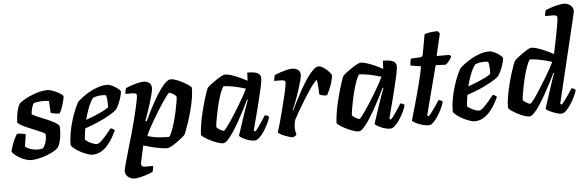

<svg xmlns="http://www.w3.org/2000/svg" viewBox="-61 -1002 4304 1405"><g transform="rotate(-5 2090.5 -300.0)"><path d="M134 0Q115 0 92 -8Q69 -16 48.2 -28.2Q27.5 -40.5 13 -53.2Q-1.5 -66 -4.5 -75Q1.5 -101.5 11.5 -128Q21.5 -154.5 31.8 -174.5Q42 -194.5 48 -201.5Q56 -201.5 69.2 -200Q82.5 -198.5 94.8 -196Q107 -193.5 110.5 -190.5Q107.5 -176 104.5 -152.5Q101.5 -129 97 -103Q112.5 -89 138 -80.8Q163.5 -72.5 189 -72.5Q197 -72.5 207.5 -73.8Q218 -75 225.5 -77.5Q233 -84 239.2 -96.8Q245.5 -109.5 249.8 -125Q254 -140.5 255.5 -155.5Q257 -170.5 254.5 -181Q252 -186.5 232.5 -195.5Q213 -204.5 185.5 -215.8Q158 -227 130.2 -238.8Q102.5 -250.5 81.5 -262.2Q60.5 -274 55.5 -283.5Q55.5 -296 58.5 -321.5Q61.5 -347 68.5 -374.8Q75.5 -402.5 87 -420Q95.5 -428 116.2 -441.2Q137 -454.5 166.5 -467.8Q196 -481 230.5 -490.5Q265 -500 299.5 -500Q309.5 -500 327.8 -494Q346 -488 365 -478.5Q384 -469 397.2 -459.5Q410.5 -450 410.5 -444Q410.5 -435.5 404.2 -410.5Q398 -385.5 389 -360Q380 -334.5 370 -321.5Q360.5 -321.5 346.5 -323Q332.5 -324.5 320.5 -327.5Q308.5 -330.5 305.5 -332.5Q305 -347 304.2 -360.2Q303.5 -373.5 303 -387.8Q302.5 -402 301 -419Q292 -421.5 281 -422.2Q270 -423 261.5 -423Q240.5 -423 219 -420Q197.5 -417 188 -413Q179.5 -399 174 -379.5Q168.5 -360 166 -334Q177.5 -325 206.2 -313.2Q235 -301.5 268.2 -287.8Q301.5 -274 328.5 -259Q355.5 -244 363 -229Q365.5 -203.5 362.5 -173.2Q359.5 -143 352.8 -116.2Q346 -89.5 335.5 -74Q321 -59 296.2 -45.5Q271.5 -32 242.5 -22Q213.5 -12 185 -6Q156.5 0 134 0Z M582.5 0Q571.5 0 550.2 -7Q529 -14 504.8 -26Q480.5 -38 460 -53Q439.5 -68 430.5 -84Q430.5 -128.5 439 -176Q447.5 -223.5 461 -266.8Q474.5 -310 488.8 -343.5Q503 -377 513.5 -394Q523.5 -405 546 -422.5Q568.5 -440 599.2 -458Q630 -476 665.2 -488Q700.5 -500 736 -500Q752 -500 774.2 -489Q796.5 -478 813.8 -464Q831 -450 832 -441Q829 -420 821.5 -395.8Q814 -371.5 804 -350.2Q794 -329 785 -315.5Q767 -297 727.8 -274.8Q688.5 -252.5 640.8 -232Q593 -211.5 548.5 -197Q542.5 -164 540.8 -147.8Q539 -131.5 538 -116Q544.5 -107 560.5 -97.5Q576.5 -88 594.5 -81.5Q612.5 -75 623.5 -75Q631.5 -75 643 -83.2Q654.5 -91.5 669 -106.2Q683.5 -121 699.5 -139.8Q715.5 -158.5 732 -180Q741 -180 750.5 -174Q760 -168 762 -163Q750.5 -138 734 -109.5Q717.5 -81 695.5 -56Q673.5 -31 645.5 -15.5Q617.5 0 582.5 0ZM560 -258Q594 -270 625 -282.8Q656 -295.5 682.5 -308.5Q709 -321.5 727 -334.5Q728 -342.5 728.2 -350Q728.5 -357.5 728.5 -365Q728.5 -381 726.5 -396.8Q724.5 -412.5 720.5 -425Q713 -426.5 705.8 -427Q698.5 -427.5 690.5 -427.5Q674 -427.5 657 -424.2Q640 -421 624.5 -415Q601.5 -383 586 -341.2Q570.5 -299.5 560 -258Z M875.5 200Q848.5 200 828.5 183.2Q808.5 166.5 808.5 140.5Q808.5 128.5 819.8 87.8Q831 47 848.2 -12Q865.5 -71 884 -136Q894.5 -172.5 905.2 -214.8Q916 -257 925.2 -296.2Q934.5 -335.5 940 -364Q945.5 -392.5 945.5 -402Q945.5 -414 937.8 -418Q930 -422 916 -422H863.5Q863 -434.5 866.2 -447.8Q869.5 -461 870.5 -464Q885.5 -471 910.5 -479.5Q935.5 -488 960.5 -494Q985.5 -500 999 -500Q1026.5 -500 1043.2 -487Q1060 -474 1060 -448.5Q1060 -433 1051.8 -401.2Q1043.5 -369.5 1032 -332.5Q1020.5 -295.5 1009.2 -262.8Q998 -230 991.5 -213L1000 -208Q1020 -252 1046 -302Q1072 -352 1100 -397.5Q1128 -443 1154.8 -471.5Q1181.5 -500 1202.5 -500Q1219 -500 1243.2 -491Q1267.5 -482 1291.5 -469Q1315.5 -456 1332.5 -443.5Q1349.5 -431 1351 -425Q1351.5 -388.5 1344 -344.8Q1336.5 -301 1324.8 -257Q1313 -213 1300.8 -176Q1288.5 -139 1279 -114.8Q1269.5 -90.5 1266.5 -86.5Q1260.5 -79 1243.2 -65Q1226 -51 1204.5 -36Q1183 -21 1163.8 -10.5Q1144.5 0 1135 0Q1104 0 1055 -10.2Q1006 -20.5 960 -35.5L933.5 86Q929.5 105 936.8 112.8Q944 120.5 960 120.5H1018.5Q1018.5 131.5 1016 143.5Q1013.5 155.5 1011.5 162.5Q998.5 169.5 973 178.5Q947.5 187.5 920.8 193.8Q894 200 875.5 200ZM1154.5 -81Q1165 -92 1176.2 -121Q1187.5 -150 1198 -187.5Q1208.5 -225 1216.8 -262.8Q1225 -300.5 1229.8 -329.5Q1234.5 -358.5 1234.5 -370Q1229 -378.5 1218.8 -385.8Q1208.5 -393 1198.5 -397.5Q1188.5 -402 1182 -402Q1178 -402 1163.5 -383.2Q1149 -364.5 1128.5 -334Q1108 -303.5 1086.2 -267.8Q1064.5 -232 1044.8 -198Q1025 -164 1011.8 -138Q998.5 -112 996.5 -101Q1043.5 -87 1082.8 -84Q1122 -81 1154.5 -81Z M1544 0Q1527.5 0 1502 -9Q1476.5 -18 1450.5 -31Q1424.5 -44 1406.8 -56.5Q1389 -69 1387 -75Q1388.5 -112 1396 -155.8Q1403.5 -199.5 1414.2 -243.5Q1425 -287.5 1436 -324.5Q1447 -361.5 1455.8 -386Q1464.5 -410.5 1467.5 -414.5Q1472.5 -421.5 1490.2 -435.2Q1508 -449 1530 -464Q1552 -479 1571.5 -489.5Q1591 -500 1600.5 -500Q1619.5 -500 1646 -491.5Q1672.5 -483 1702.8 -469.5Q1733 -456 1762 -440L1764.5 -500Q1820.5 -500 1841.8 -487.5Q1863 -475 1863 -448.5Q1863 -430 1852 -379.5Q1841 -329 1821.5 -251.8Q1802 -174.5 1775 -73L1786 -66Q1797 -76.5 1811 -96Q1825 -115.5 1839.5 -137.8Q1854 -160 1864.5 -177Q1873.5 -177 1883.2 -172.5Q1893 -168 1895 -163Q1890 -142 1876.8 -114.5Q1863.5 -87 1846.2 -60.5Q1829 -34 1810.5 -17Q1792 0 1776 0Q1754 0 1728.8 -8.2Q1703.5 -16.5 1685.2 -27.2Q1667 -38 1664 -45L1715.5 -201Q1722 -220 1727.5 -235.8Q1733 -251.5 1739 -267Q1745 -282.5 1751.5 -301L1746.5 -304Q1730 -270 1709 -229Q1688 -188 1665 -147.5Q1642 -107 1619.8 -73.5Q1597.5 -40 1578 -20Q1558.5 0 1544 0ZM1556.5 -90.5Q1561 -90.5 1574.2 -107Q1587.5 -123.5 1606 -150.5Q1624.5 -177.5 1645 -210.2Q1665.5 -243 1685.2 -276Q1705 -309 1720.8 -337.5Q1736.5 -366 1744.5 -384Q1693.5 -399.5 1654.8 -407Q1616 -414.5 1583 -416Q1572.5 -404 1561.2 -374.8Q1550 -345.5 1539.8 -307.5Q1529.5 -269.5 1521.5 -231.2Q1513.5 -193 1508.8 -163.2Q1504 -133.5 1504 -121.5Q1514 -110 1531 -100.2Q1548 -90.5 1556.5 -90.5Z M2056.5 0Q2046 0 2029 -5Q2012 -10 1994.5 -17.2Q1977 -24.5 1964.2 -32.2Q1951.5 -40 1949.5 -45Q1958 -71 1969.8 -113.5Q1981.5 -156 1994.5 -206.2Q2007.5 -256.5 2018.5 -303.5Q2024 -326 2028.2 -346.2Q2032.5 -366.5 2035 -381.5Q2037.5 -396.5 2037.5 -402Q2037.5 -413.5 2029.8 -417.8Q2022 -422 2007 -422H1956Q1956 -432.5 1958.8 -444.8Q1961.5 -457 1963.5 -464Q1978 -471 2003.2 -479.5Q2028.5 -488 2053.5 -494Q2078.5 -500 2092 -500Q2120 -500 2136.8 -486.8Q2153.5 -473.5 2153.5 -448.5Q2153.5 -437.5 2146.8 -411.8Q2140 -386 2130 -353.8Q2120 -321.5 2108.5 -289.5Q2097 -257.5 2087 -232.8Q2077 -208 2072 -199L2076 -195.5Q2092.5 -230 2113.2 -270.8Q2134 -311.5 2157.2 -352Q2180.5 -392.5 2203.8 -426Q2227 -459.5 2249 -479.8Q2271 -500 2288.5 -500Q2301.5 -500 2316.5 -491Q2331.5 -482 2345.8 -469.5Q2360 -457 2369.8 -444.5Q2379.5 -432 2381 -426Q2375 -383 2360.5 -346.2Q2346 -309.5 2332 -283.5Q2310 -283.5 2296 -287Q2282 -290.5 2276 -294.5Q2275.5 -313 2274 -334.2Q2272.5 -355.5 2270.8 -374.5Q2269 -393.5 2266.5 -402Q2260.5 -401.5 2244.5 -381.8Q2228.5 -362 2207 -330.2Q2185.5 -298.5 2162.5 -261.2Q2139.5 -224 2118.8 -188.2Q2098 -152.5 2084 -125Q2080 -111.5 2077.8 -97.2Q2075.5 -83 2075.5 -68.5Q2075.5 -55 2077.8 -41.5Q2080 -28 2083.5 -15Q2079.5 -11 2072 -6.5Q2064.5 -2 2056.5 0Z M2540 0Q2523.5 0 2498 -9Q2472.5 -18 2446.5 -31Q2420.5 -44 2402.8 -56.5Q2385 -69 2383 -75Q2384.5 -112 2392 -155.8Q2399.5 -199.5 2410.2 -243.5Q2421 -287.5 2432 -324.5Q2443 -361.5 2451.8 -386Q2460.5 -410.5 2463.5 -414.5Q2468.5 -421.5 2486.2 -435.2Q2504 -449 2526 -464Q2548 -479 2567.5 -489.5Q2587 -500 2596.5 -500Q2615.5 -500 2642 -491.5Q2668.5 -483 2698.8 -469.5Q2729 -456 2758 -440L2760.5 -500Q2816.5 -500 2837.8 -487.5Q2859 -475 2859 -448.5Q2859 -430 2848 -379.5Q2837 -329 2817.5 -251.8Q2798 -174.5 2771 -73L2782 -66Q2793 -76.5 2807 -96Q2821 -115.5 2835.5 -137.8Q2850 -160 2860.5 -177Q2869.5 -177 2879.2 -172.5Q2889 -168 2891 -163Q2886 -142 2872.8 -114.5Q2859.5 -87 2842.2 -60.5Q2825 -34 2806.5 -17Q2788 0 2772 0Q2750 0 2724.8 -8.2Q2699.5 -16.5 2681.2 -27.2Q2663 -38 2660 -45L2711.5 -201Q2718 -220 2723.5 -235.8Q2729 -251.5 2735 -267Q2741 -282.5 2747.5 -301L2742.5 -304Q2726 -270 2705 -229Q2684 -188 2661 -147.5Q2638 -107 2615.8 -73.5Q2593.5 -40 2574 -20Q2554.5 0 2540 0ZM2552.5 -90.5Q2557 -90.5 2570.2 -107Q2583.5 -123.5 2602 -150.5Q2620.5 -177.5 2641 -210.2Q2661.5 -243 2681.2 -276Q2701 -309 2716.8 -337.5Q2732.5 -366 2740.5 -384Q2689.5 -399.5 2650.8 -407Q2612 -414.5 2579 -416Q2568.5 -404 2557.2 -374.8Q2546 -345.5 2535.8 -307.5Q2525.5 -269.5 2517.5 -231.2Q2509.5 -193 2504.8 -163.2Q2500 -133.5 2500 -121.5Q2510 -110 2527 -100.2Q2544 -90.5 2552.5 -90.5Z M3055 0Q3032 0 3004.8 -8.2Q2977.5 -16.5 2957.5 -27.2Q2937.5 -38 2934.5 -45Q2947 -88.5 2959.5 -132.5Q2972 -176.5 2983.8 -219.2Q2995.5 -262 3005.5 -301.2Q3015.5 -340.5 3023.2 -374.2Q3031 -408 3035.5 -435L2959 -447Q2959 -463.5 2961.5 -477.8Q2964 -492 2966.5 -497.5L3033.5 -501Q3044.5 -502 3049.2 -506.8Q3054 -511.5 3056 -524L3081.5 -666Q3095.5 -672.5 3123.5 -676.8Q3151.5 -681 3179 -680.5L3193.5 -663L3155.5 -500H3251.5L3261.5 -487Q3254 -471 3240.5 -454.2Q3227 -437.5 3215.5 -431L3142.5 -433.5L3049 -73L3060 -66Q3070 -76 3085.2 -96Q3100.5 -116 3115.5 -138.5Q3130.5 -161 3140.5 -177Q3150.5 -177 3159.8 -172.2Q3169 -167.5 3171 -163Q3165.5 -142 3152.8 -114.5Q3140 -87 3123 -60.5Q3106 -34 3088.2 -17Q3070.5 0 3055 0Z M3389.5 0Q3378.5 0 3357.2 -7Q3336 -14 3311.8 -26Q3287.5 -38 3267 -53Q3246.5 -68 3237.5 -84Q3237.5 -128.5 3246 -176Q3254.5 -223.5 3268 -266.8Q3281.5 -310 3295.8 -343.5Q3310 -377 3320.5 -394Q3330.5 -405 3353 -422.5Q3375.5 -440 3406.2 -458Q3437 -476 3472.2 -488Q3507.5 -500 3543 -500Q3559 -500 3581.2 -489Q3603.5 -478 3620.8 -464Q3638 -450 3639 -441Q3636 -420 3628.5 -395.8Q3621 -371.5 3611 -350.2Q3601 -329 3592 -315.5Q3574 -297 3534.8 -274.8Q3495.5 -252.5 3447.8 -232Q3400 -211.5 3355.5 -197Q3349.5 -164 3347.8 -147.8Q3346 -131.5 3345 -116Q3351.5 -107 3367.5 -97.5Q3383.5 -88 3401.5 -81.5Q3419.5 -75 3430.5 -75Q3438.5 -75 3450 -83.2Q3461.5 -91.5 3476 -106.2Q3490.5 -121 3506.5 -139.8Q3522.5 -158.5 3539 -180Q3548 -180 3557.5 -174Q3567 -168 3569 -163Q3557.5 -138 3541 -109.5Q3524.5 -81 3502.5 -56Q3480.5 -31 3452.5 -15.5Q3424.5 0 3389.5 0ZM3367 -258Q3401 -270 3432 -282.8Q3463 -295.5 3489.5 -308.5Q3516 -321.5 3534 -334.5Q3535 -342.5 3535.2 -350Q3535.5 -357.5 3535.5 -365Q3535.5 -381 3533.5 -396.8Q3531.5 -412.5 3527.5 -425Q3520 -426.5 3512.8 -427Q3505.5 -427.5 3497.5 -427.5Q3481 -427.5 3464 -424.2Q3447 -421 3431.5 -415Q3408.5 -383 3393 -341.2Q3377.5 -299.5 3367 -258Z M3794 0Q3778 0 3753.5 -9Q3729 -18 3704.2 -31Q3679.5 -44 3662.2 -56.5Q3645 -69 3643 -75Q3642 -110.5 3649.2 -154Q3656.5 -197.5 3667.5 -241.8Q3678.5 -286 3690 -323.5Q3701.5 -361 3711 -385.8Q3720.5 -410.5 3723.5 -414.5Q3729 -422 3745.8 -435.8Q3762.5 -449.5 3783.5 -464.2Q3804.5 -479 3822.8 -489.5Q3841 -500 3850.5 -500Q3869.5 -500 3896.5 -491.2Q3923.5 -482.5 3953.5 -469Q3983.5 -455.5 4012.5 -439.5Q4014.5 -449.5 4020.2 -475.8Q4026 -502 4032.8 -536.2Q4039.5 -570.5 4046 -604.5Q4052.5 -638.5 4056.5 -665Q4060.5 -691.5 4060.5 -701.5Q4060.5 -713 4053.2 -717.5Q4046 -722 4033.5 -722H3972Q3972 -733 3975 -744.8Q3978 -756.5 3980 -764Q3994 -771 4019.2 -779.5Q4044.5 -788 4071 -794Q4097.5 -800 4114 -800Q4145.5 -800 4165 -782.5Q4184.5 -765 4184.5 -740.5Q4184.5 -737 4180.2 -717.8Q4176 -698.5 4170.5 -676.5L4026 -73L4036.5 -66Q4046.5 -75.5 4061.2 -95Q4076 -114.5 4091.5 -137.8Q4107 -161 4118 -178.5Q4127 -178.5 4136.2 -173.2Q4145.5 -168 4147.5 -163Q4142 -142 4128.8 -114.5Q4115.5 -87 4098.2 -60.5Q4081 -34 4062.8 -17Q4044.5 0 4028 0Q4017.5 0 3999.5 -5Q3981.5 -10 3963 -17.8Q3944.5 -25.5 3931.2 -33.2Q3918 -41 3916 -46L3977 -233Q3985 -256.5 3991.5 -275.8Q3998 -295 4002 -301L3997 -304Q3980.5 -270 3959.2 -229Q3938 -188 3915 -147.5Q3892 -107 3869.8 -73.5Q3847.5 -40 3827.8 -20Q3808 0 3794 0ZM3807.5 -92.5Q3812 -92.5 3825.2 -108.5Q3838.5 -124.5 3856.8 -151.5Q3875 -178.5 3895.2 -211Q3915.5 -243.5 3935.5 -276.2Q3955.5 -309 3971 -337.5Q3986.5 -366 3994.5 -384Q3943.5 -399.5 3904.8 -407Q3866 -414.5 3833.5 -416Q3823 -404 3811.8 -375.2Q3800.5 -346.5 3790.2 -308.8Q3780 -271 3772.2 -233.5Q3764.5 -196 3759.8 -166Q3755 -136 3755 -123.5Q3761 -116 3771.2 -109Q3781.5 -102 3792 -97.2Q3802.5 -92.5 3807.5 -92.5Z"/></g></svg>

Font: Texturina Medium
Style: Italic
Weight: 500
Italic angle: -11°
Designer: Guillermo Torres Carreño
Foundry: Omnibus-Type
Version: Version 1.002